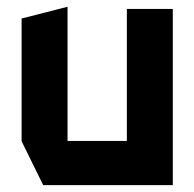

<svg xmlns="http://www.w3.org/2000/svg" viewBox="-20 -540 567 560"><path d="M350 0V-514H484V0H351ZM106 0 43 -128V-129H350V0ZM43 -129V-486L176 -520H177V-129Z"/></svg>

Font: Foldit SemiBold
Style: Regular
Weight: 600
Version: Version 1.003